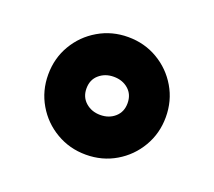

<svg xmlns="http://www.w3.org/2000/svg" viewBox="-71 -499 594 532"><g transform="rotate(20 225.5 -233.5)"><path d="M52.2 -233.4Q52.2 -281.7 75.4 -321Q98.6 -360.4 138.2 -383.5Q177.7 -406.7 225.6 -406.7Q273.9 -406.7 313.2 -383.5Q352.5 -360.4 375.7 -321Q398.9 -281.7 398.9 -233.4Q398.9 -185.5 375.7 -146Q352.5 -106.4 313.2 -83.3Q273.9 -60.1 225.6 -60.1Q177.7 -60.1 138.2 -83.3Q98.6 -106.4 75.4 -146Q52.2 -185.5 52.2 -233.4ZM165 -233.4Q165 -208 182.6 -192.6Q200.2 -177.2 225.6 -177.2Q251.5 -177.2 268.8 -192.6Q286.1 -208 286.1 -233.4Q286.1 -259.3 268.8 -274.4Q251.5 -289.6 225.6 -289.6Q200.2 -289.6 182.6 -274.4Q165 -259.3 165 -233.4Z"/></g></svg>

Font: Vazirmatn RD Black
Style: Regular
Weight: 900
Designer: Saber Rastikerdar
Foundry: Saber Rastikerdar
Version: Version 32.102